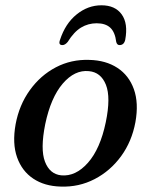

<svg xmlns="http://www.w3.org/2000/svg" viewBox="-20 -695 570 726"><path d="M318 -468.5Q380 -467 423.8 -438.5Q467.5 -410 486.2 -357.8Q505 -305.5 492 -233Q478.5 -160 437.8 -104.2Q397 -48.5 337.8 -17.8Q278.5 13 209.5 10.5Q148.5 9 105.8 -19.5Q63 -48 44.5 -100.2Q26 -152.5 39 -225Q52.5 -298 92.8 -354Q133 -410 191.2 -440.5Q249.5 -471 318 -468.5ZM211.5 -32Q266 -27 312.5 -79.5Q359 -132 380 -233Q399.5 -327 380.5 -374.5Q361.5 -422 316 -426Q262.5 -431.5 217.2 -378.8Q172 -326 151 -225.5Q132 -131 150 -83.8Q168 -36.5 211.5 -32ZM345.5 -607Q313.5 -607 286.5 -590.8Q259.5 -574.5 236 -536.5Q226 -524.5 216 -524.5Q199.5 -524.5 207 -544.5Q227 -606 269.8 -640.5Q312.5 -675 363.5 -675Q415.5 -675 440.2 -640.5Q465 -606 453.5 -544.5Q449 -524.5 432 -524.5Q422.5 -524.5 419.5 -536.5Q415 -573.5 397 -590.2Q379 -607 345.5 -607Z"/></svg>

Font: Fraunces 9pt
Style: Italic
Weight: 400
Italic angle: -16°
Version: Version 1.000;[b76b70a41]